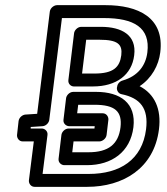

<svg xmlns="http://www.w3.org/2000/svg" viewBox="-20 -699 648 744"><path d="M229 -59H317C413 -59 485 -110 497 -206C508 -299 447 -343 352 -343H264C249 -343 237 -329 236 -318L226 -235C224 -220 237 -210 248 -210H347L346 -201H246C231 -201 219 -187 218 -176L207 -84C205 -69 218 -59 229 -59ZM260 -109 265 -151H365C376 -151 391 -161 393 -176L400 -235C401 -246 393 -260 378 -260H279L283 -293H346C426 -293 454 -267 447 -206C439 -140 400 -109 323 -109ZM267 -570 245 -389C243 -374 255 -364 266 -364H340C431 -364 491 -409 500 -485C510 -563 452 -595 371 -595H295C280 -595 268 -581 267 -570ZM314 -545H365C437 -545 455 -527 450 -485C444 -439 420 -414 346 -414H298ZM434 -363 433 -359C432 -347 440 -336 451 -334C524 -319 556 -279 546 -198C531 -80 445 -25 324 -25H145L164 -176C166 -191 153 -201 142 -201H99V-207L145 -210C159 -211 170 -224 171 -235L220 -629H383C499 -629 563 -592 551 -496C545 -446 515 -404 455 -387C444 -384 435 -374 434 -363ZM521 -365C568 -396 595 -446 601 -496C618 -632 514 -679 389 -679H201C190 -679 175 -669 173 -654L124 -258L78 -255C67 -254 54 -244 52 -230L46 -176C45 -165 53 -151 68 -151H111L92 0C91 11 99 25 114 25H318C456 25 577 -46 596 -198C606 -277 579 -335 521 -365Z"/></svg>

Font: Falling Sky
Style: CondOuObl
Weight: 400
Designer: Paul D. Hunt
Foundry: Adobe Systems Incorporated
Version: Version 1.02